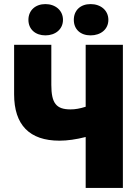

<svg xmlns="http://www.w3.org/2000/svg" viewBox="-20 -919 686 939"><path d="M202 -746C251 -746 288 -776 288 -822C288 -868 251 -899 202 -899C153 -899 119 -868 119 -822C119 -776 153 -746 202 -746ZM423 -746C473 -746 510 -776 510 -822C510 -868 473 -899 423 -899C373 -899 341 -868 341 -822C341 -776 373 -746 423 -746ZM399 0H581V-700H399V-397C371 -388 348 -384 325 -384C255 -384 231 -414 231 -504V-700H49V-458C49 -308 124 -231 271 -231C309 -231 352 -237 399 -249Z"/></svg>

Font: Fixel Text ExtraBold
Style: Regular
Weight: 800
Width: 4
Designer: AlfaBravo + MacPaw
Foundry: Kyrylo Tkachov, Marchela Mozhyna, Serhii Makarenko, Maria Weinstein, Zakhar Kryvoshyya
Version: Version 1.211